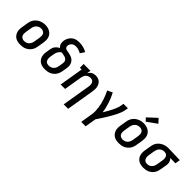

<svg xmlns="http://www.w3.org/2000/svg" viewBox="149 -1945 3309 3309"><g transform="rotate(45 1803.5 -291.0)"><path d="M254 8Q223 8 192.5 2Q162 -4 137 -19Q112 -34 94 -57.5Q76 -81 67 -109.5Q58 -138 58 -169.5Q58 -201 64 -232L82 -342Q86 -369 95.5 -396Q105 -423 122 -446.5Q139 -470 162.5 -488.5Q186 -507 212.5 -518.5Q239 -530 266 -535.5Q293 -541 321 -541Q353 -541 382.5 -533.5Q412 -526 437.5 -511Q463 -496 481.5 -472.5Q500 -449 508.5 -420.5Q517 -392 517 -360.5Q517 -329 512 -298L493 -188Q489 -161 479.5 -134Q470 -107 453 -83.5Q436 -60 413 -41.5Q390 -23 363.5 -11.5Q337 0 309 4Q281 8 254 8ZM256 -84Q272 -84 288 -87Q304 -90 318.5 -97.5Q333 -105 345.5 -117Q358 -129 366.5 -143Q375 -157 380 -172Q385 -187 388 -203L406 -313Q410 -338 409 -362.5Q408 -387 396.5 -406.5Q385 -426 363 -436Q341 -446 317 -446Q301 -446 285.5 -442.5Q270 -439 255.5 -431.5Q241 -424 229 -412.5Q217 -401 208.5 -387Q200 -373 195 -357.5Q190 -342 187 -327L169 -217Q165 -193 166 -168.5Q167 -144 178 -124.5Q189 -105 210.5 -94.5Q232 -84 256 -84Q256 -84 256 -84Q256 -84 256 -84Z M856 8Q824 8 793.5 2Q763 -4 737.5 -18.5Q712 -33 694 -56.5Q676 -80 667 -109Q658 -138 658 -169.5Q658 -201 664 -232L675 -299Q678 -320 686 -341Q694 -362 708.5 -380Q723 -398 741.5 -412.5Q760 -427 780 -436Q766 -448 756 -463.5Q746 -479 740.5 -497Q735 -515 734.5 -534.5Q734 -554 737 -573Q741 -597 750.5 -620Q760 -643 775 -664Q790 -685 810 -701Q830 -717 853.5 -726.5Q877 -736 901.5 -739.5Q926 -743 950 -743Q1001 -743 1048 -730Q1095 -717 1138 -694L1086 -613Q1057 -630 1024 -640.5Q991 -651 956 -651Q943 -651 930.5 -649Q918 -647 906 -642.5Q894 -638 883.5 -630Q873 -622 865 -611.5Q857 -601 851.5 -589.5Q846 -578 844 -565Q841 -548 846 -531Q851 -514 864 -504.5Q877 -495 894.5 -492Q912 -489 929 -486Q946 -483 962.5 -479Q979 -475 995 -470Q1011 -465 1026 -458Q1041 -451 1054 -440.5Q1067 -430 1077.5 -417.5Q1088 -405 1095 -390Q1102 -375 1106 -358.5Q1110 -342 1111 -325Q1112 -308 1109.5 -290Q1107 -272 1105 -255L1093 -188Q1089 -161 1079.5 -134.5Q1070 -108 1053.5 -84Q1037 -60 1013.5 -41.5Q990 -23 964 -12Q938 -1 910.5 3.5Q883 8 856 8ZM856 -84Q871 -84 887 -87Q903 -90 918 -97.5Q933 -105 945.5 -116.5Q958 -128 966.5 -142.5Q975 -157 980 -172Q985 -187 988 -203L999 -270Q1002 -290 1002 -310Q1002 -330 993 -346.5Q984 -363 968 -373.5Q952 -384 933.5 -389Q915 -394 895.5 -397Q876 -400 857 -404Q840 -396 826.5 -382.5Q813 -369 803.5 -352.5Q794 -336 788.5 -318.5Q783 -301 780 -284L769 -217Q766 -201 765.5 -184.5Q765 -168 768 -153Q771 -138 778 -124.5Q785 -111 797 -101.5Q809 -92 824.5 -88Q840 -84 856 -84Z M1512 205 1598 -313Q1601 -329 1602 -344.5Q1603 -360 1600.5 -375Q1598 -390 1591.5 -404Q1585 -418 1574.5 -427.5Q1564 -437 1549 -441.5Q1534 -446 1518 -446Q1497 -446 1475.5 -439Q1454 -432 1437 -417Q1420 -402 1410.5 -381Q1401 -360 1397 -339L1341 0H1233L1306 -438H1263V-530H1429L1417 -460Q1428 -478 1442.5 -493.5Q1457 -509 1475 -519.5Q1493 -530 1513 -534Q1533 -538 1552 -538Q1581 -538 1608 -530Q1635 -522 1655.5 -504.5Q1676 -487 1688.5 -463Q1701 -439 1706 -412Q1711 -385 1709.5 -356Q1708 -327 1704 -298L1620 205Z M1939 205 1975 -15Q1983 -58 1981 -100.5Q1979 -143 1973.5 -184.5Q1968 -226 1958 -266Q1948 -306 1935 -345Q1922 -384 1906.5 -421Q1891 -458 1872 -494L1965 -538Q1988 -496 2006.5 -452Q2025 -408 2040 -362Q2055 -316 2066 -269Q2077 -222 2083 -172Q2098 -197 2112.5 -221.5Q2127 -246 2140.5 -271Q2154 -296 2167 -321Q2180 -346 2191 -372Q2202 -398 2211.5 -424Q2221 -450 2225 -477L2234 -530H2342L2333 -477Q2328 -445 2316.5 -413.5Q2305 -382 2291 -351.5Q2277 -321 2261 -291Q2245 -261 2228 -231.5Q2211 -202 2193 -172.5Q2175 -143 2156.5 -114.5Q2138 -86 2119 -57Q2100 -28 2081 0L2047 205Z M2654 8Q2623 8 2592.5 2Q2562 -4 2537 -19Q2512 -34 2494 -57.5Q2476 -81 2467 -109.5Q2458 -138 2458 -169.5Q2458 -201 2464 -232L2482 -342Q2486 -369 2495.5 -396Q2505 -423 2522 -446.5Q2539 -470 2562.5 -488.5Q2586 -507 2612.5 -518.5Q2639 -530 2666 -535.5Q2693 -541 2721 -541Q2753 -541 2782.5 -533.5Q2812 -526 2837.5 -511Q2863 -496 2881.5 -472.5Q2900 -449 2908.5 -420.5Q2917 -392 2917 -360.5Q2917 -329 2912 -298L2893 -188Q2889 -161 2879.5 -134Q2870 -107 2853 -83.5Q2836 -60 2813 -41.5Q2790 -23 2763.5 -11.5Q2737 0 2709 4Q2681 8 2654 8ZM2656 -84Q2672 -84 2688 -87Q2704 -90 2718.5 -97.5Q2733 -105 2745.5 -117Q2758 -129 2766.5 -143Q2775 -157 2780 -172Q2785 -187 2788 -203L2806 -313Q2810 -338 2809 -362.5Q2808 -387 2796.5 -406.5Q2785 -426 2763 -436Q2741 -446 2717 -446Q2701 -446 2685.5 -442.5Q2670 -439 2655.5 -431.5Q2641 -424 2629 -412.5Q2617 -401 2608.5 -387Q2600 -373 2595 -357.5Q2590 -342 2587 -327L2569 -217Q2565 -193 2566 -168.5Q2567 -144 2578 -124.5Q2589 -105 2610.5 -94.5Q2632 -84 2656 -84Q2656 -84 2656 -84Q2656 -84 2656 -84ZM2723 -583 2671 -637 2833 -787 2903 -713Z M3254 8Q3223 8 3192.5 2Q3162 -4 3136.5 -19Q3111 -34 3093 -57.5Q3075 -81 3066.5 -109.5Q3058 -138 3058 -169.5Q3058 -201 3064 -232L3082 -342Q3086 -369 3095.5 -395Q3105 -421 3122 -444Q3139 -467 3161.5 -485Q3184 -503 3210 -514.5Q3236 -526 3263 -532Q3290 -538 3316 -538Q3320 -538 3324.5 -538Q3329 -538 3333 -538L3607 -530L3592 -438L3463 -441Q3477 -429 3487 -412.5Q3497 -396 3502.5 -377.5Q3508 -359 3507.5 -338.5Q3507 -318 3504 -298L3485 -188Q3481 -161 3472 -135Q3463 -109 3447 -85Q3431 -61 3408.5 -42.5Q3386 -24 3360.5 -12.5Q3335 -1 3307.5 3.5Q3280 8 3254 8ZM3255 -84Q3270 -84 3285.5 -87.5Q3301 -91 3315 -99Q3329 -107 3340.5 -118.5Q3352 -130 3360 -144Q3368 -158 3372.5 -173Q3377 -188 3380 -203L3398 -313Q3401 -328 3401.5 -343.5Q3402 -359 3400 -373Q3398 -387 3392.5 -400.5Q3387 -414 3377 -424Q3367 -434 3353.5 -439.5Q3340 -445 3325 -445L3318 -446Q3316 -446 3314 -446Q3312 -446 3310 -446Q3287 -446 3265 -436.5Q3243 -427 3226 -410Q3209 -393 3200 -371Q3191 -349 3187 -327L3169 -217Q3166 -201 3165.5 -184.5Q3165 -168 3168 -153Q3171 -138 3178 -124.5Q3185 -111 3197 -101.5Q3209 -92 3224 -88Q3239 -84 3255 -84Z"/></g></svg>

Font: Iosevka Slab Semibold Extended
Style: Italic
Weight: 600
Width: 7
Italic angle: -9°
Monospace: yes
Designer: Belleve Invis
Foundry: Belleve Invis
Version: Version 11.1.0; ttfautohint (v1.8.3)